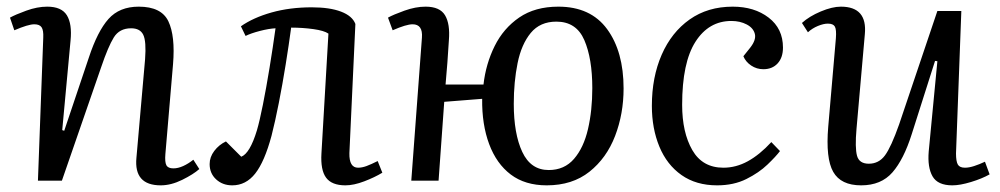

<svg xmlns="http://www.w3.org/2000/svg" viewBox="-20 -543 3006 577"><path d="M579 -35Q561 -19 527.5 -2.5Q494 14 463 14Q382 14 390 -69L416 -365Q420 -419 410.5 -438.5Q401 -458 374 -458Q339 -458 322 -430.5Q305 -403 284 -341L166 0H94L110 -430Q111 -452 105 -461Q99 -470 83 -470Q65 -470 23 -452L10 -490Q26 -499 59 -511Q92 -523 122 -523Q165 -523 181 -497Q197 -471 192 -421L167 -152L173 -150L247 -370Q273 -449 306 -486Q339 -523 397 -523Q465 -523 486 -479Q507 -435 500 -350L477 -80Q475 -56 480 -46.5Q485 -37 501 -37Q515 -37 530.5 -44Q546 -51 561 -63Z M704 -464Q741 -490 796 -505.5Q851 -521 917 -521Q971 -521 1005 -508Q1039 -495 1048 -471L1030 -83Q1029 -39 1056 -39Q1068 -39 1081.5 -44Q1095 -49 1115 -59L1129 -24Q1106 -10 1074.5 2Q1043 14 1018 14Q977 14 960 -9Q943 -32 946 -82L967 -442Q954 -451 922 -455.5Q890 -460 855 -460Q848 -408 838.5 -349Q829 -290 818 -234Q807 -178 796 -135Q775 -57 747 -21.5Q719 14 678 14Q649 14 629.5 -4Q610 -22 610 -50Q610 -71 624 -89.5Q638 -108 659 -118L705 -72Q731 -82 752 -151Q760 -178 770 -228Q780 -278 790 -339Q800 -400 808 -458Q788 -457 761 -450Q734 -443 718 -435Z M1623 14Q1558 14 1515 -18.5Q1472 -51 1450 -110Q1428 -169 1429 -246L1315 -237L1298 0H1216L1248 -430Q1251 -470 1220 -470Q1201 -470 1160 -452L1146 -490Q1162 -499 1195.5 -511Q1229 -523 1259 -523Q1302 -523 1317.5 -497Q1333 -471 1329 -422Q1327 -388 1324.5 -355Q1322 -322 1319 -289H1433Q1440 -351 1466.5 -404.5Q1493 -458 1540.5 -490.5Q1588 -523 1658 -523Q1755 -523 1804.5 -455.5Q1854 -388 1854 -277Q1854 -201 1828.5 -134.5Q1803 -68 1751.5 -27Q1700 14 1623 14ZM1629 -32Q1676 -32 1705 -65.5Q1734 -99 1747 -155Q1760 -211 1760 -278Q1760 -367 1736 -422.5Q1712 -478 1652 -478Q1603 -478 1575 -444Q1547 -410 1535.5 -353.5Q1524 -297 1524 -231Q1524 -141 1549.5 -86.5Q1575 -32 1629 -32Z M2182 -523Q2247 -523 2290 -490Q2333 -457 2333 -400Q2333 -370 2317 -352.5Q2301 -335 2274 -335Q2254 -335 2237.5 -346Q2221 -357 2214 -374L2234 -399Q2253 -423 2248.5 -441Q2244 -459 2224 -469.5Q2204 -480 2178 -480Q2110 -480 2070 -417.5Q2030 -355 2030 -228Q2030 -145 2060.5 -92Q2091 -39 2154 -39Q2192 -39 2227.5 -58.5Q2263 -78 2298 -116L2324 -89Q2312 -73 2286.5 -48.5Q2261 -24 2223 -5Q2185 14 2135 14Q2072 14 2028 -17Q1984 -48 1961.5 -102.5Q1939 -157 1939 -225Q1939 -311 1968.5 -378.5Q1998 -446 2052.5 -484.5Q2107 -523 2182 -523Z M2390 -474Q2412 -494 2446.5 -508.5Q2481 -523 2507 -523Q2587 -523 2579 -440L2554 -156Q2549 -99 2555.5 -75Q2562 -51 2591 -51Q2621 -51 2639.5 -76Q2658 -101 2682 -169L2797 -510H2869L2853 -82Q2853 -58 2858.5 -48.5Q2864 -39 2880 -39Q2892 -39 2907.5 -44Q2923 -49 2940 -57L2954 -19Q2931 -6 2898 4Q2865 14 2842 14Q2798 14 2782.5 -13Q2767 -40 2771 -88L2797 -359L2790 -360L2720 -140Q2696 -64 2662 -25Q2628 14 2568 14Q2507 14 2484 -26.5Q2461 -67 2469 -162L2492 -428Q2494 -454 2489 -463Q2484 -472 2468 -472Q2455 -472 2438 -465Q2421 -458 2408 -446Z"/></svg>

Font: Literata 36pt
Style: Italic
Weight: 400
Italic angle: -2°
Designer: Latin by Veronika Burian and Jose Scaglione. Greek by Irene Vlachou. Cyrillic by Vera Evstafieva
Foundry: TypeTogether
Version: Version 3.002